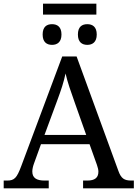

<svg xmlns="http://www.w3.org/2000/svg" viewBox="-20 -1020 745 1040"><path d="M213 -941H502V-1000H213ZM262 -777C290 -777 313 -792 313 -833C313 -875 290 -889 262 -889C233 -889 211 -875 211 -833C211 -792 233 -777 262 -777ZM453 -777C481 -777 504 -792 504 -833C504 -875 481 -889 453 -889C424 -889 402 -875 402 -833C402 -792 424 -777 453 -777ZM0 0H244V-42H221C177 -42 155 -57 155 -91C155 -102 158 -118 164 -134L202 -239H465L505 -127C510 -112 513 -101 513 -90C513 -57 493 -42 453 -42H430V0H705V-42H692C653 -42 636 -53 621 -95L395 -714H317L95 -120C71 -56 58 -42 19 -42H0ZM221 -289 289 -473C312 -535 325 -574 335 -622C346 -574 364 -523 385 -464L447 -289Z"/></svg>

Font: Noto Serif Thai
Style: Regular
Weight: 400
Designer: Monotype Design Team
Foundry: Monotype Imaging Inc.
Version: Version 1.901